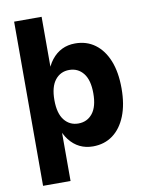

<svg xmlns="http://www.w3.org/2000/svg" viewBox="-96 -782 780 1025"><g transform="rotate(-10 294.0 -270.0)"><path d="M353 14Q274 14 225 -48.5Q176 -111 176 -226V-304Q176 -420 225 -482Q274 -544 353 -544Q415 -544 460.5 -510.5Q506 -477 531 -415Q556 -353 556 -265Q556 -178 531 -115.5Q506 -53 460.5 -19.5Q415 14 353 14ZM53 175V-715H202V-391L183 -265L202 -147V175ZM297 -120Q345 -120 374 -156.5Q403 -193 403 -265Q403 -337 374 -373.5Q345 -410 297 -410Q250 -410 221 -373.5Q192 -337 192 -265Q192 -193 221 -156.5Q250 -120 297 -120Z"/></g></svg>

Font: Radio Canada Big
Style: Bold
Weight: 700
Designer: Étienne Aubert Bonn
Foundry: Coppers and Brasses
Version: Version 1.001